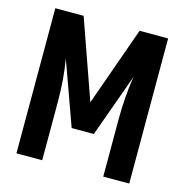

<svg xmlns="http://www.w3.org/2000/svg" viewBox="-103 -782 843 878"><g transform="rotate(15 319.0 -343.5)"><path d="M451 -687H586V0H463V-274Q463 -324 467 -375Q471 -426 475 -452L479 -477L371 -177H266L158 -477Q174 -384 174 -274V0H52V-687H186L318 -313Z"/></g></svg>

Font: Khand ExtraBold
Style: Regular
Weight: 800
Designer: Sanchit Sawaria and Jyotish Sonowal (Devanagari), Satya Rajpurohit (Latin)
Foundry: Indian Type Foundry
Version: Version 2.000;PS 1.0;hotconv 1.0.79;makeotf.lib2.5.61930